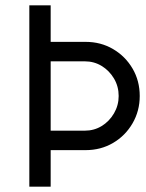

<svg xmlns="http://www.w3.org/2000/svg" viewBox="-20 -700 549 720"><path d="M90 0V-680H170V-543H301Q358 -543 404 -516Q450 -489 477 -443Q504 -397 504 -340Q504 -284 477 -237.5Q450 -191 404 -164Q358 -137 301 -137H170V0ZM170 -210H298Q333 -210 361.5 -227.5Q390 -245 407.5 -275Q425 -305 425 -340Q425 -376 407.5 -405.5Q390 -435 361.5 -452.5Q333 -470 298 -470H170Z"/></svg>

Font: Imprima
Style: Regular
Weight: 400
Designer: Eduardo Tunni
Foundry: Eduardo Tunni
Version: Version 1.002; ttfautohint (v1.8.4.7-5d5b);gftools[0.9.23]